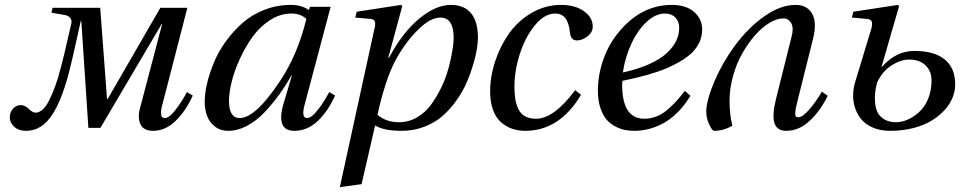

<svg xmlns="http://www.w3.org/2000/svg" viewBox="-20 -522 3920 784"><path d="M20 -43Q20 -62.5 32.7 -77.6Q45.4 -92.8 64.9 -92.8Q82 -92.8 97.4 -77.4Q112.8 -62 125 -62Q140.6 -62 155.3 -75.7Q169.9 -89.4 182.4 -115.5Q194.8 -141.6 205.3 -169.9Q215.8 -198.2 226.1 -237.1Q236.3 -275.9 243.2 -304.7Q250 -333.5 258.5 -371.1Q267.1 -408.7 271 -424.8Q274.4 -439 267.1 -448.2Q259.8 -457.5 248 -460L189.9 -470.2L194.8 -490.2H389.2L417 -118.2H419.9L634.8 -490.2H745.1L643.1 -95.2Q636.2 -71.3 637.7 -55.7Q639.2 -40 652.8 -40Q671.4 -40 698 -75Q724.6 -109.9 743.2 -146L767.1 -131.8Q738.8 -68.8 697 -28.3Q655.3 12.2 605 12.2Q565.9 12.2 553.2 -15.4Q540.5 -43 553.2 -85.9L642.1 -423.8H640.1L390.1 0H340.8L312 -437H310.1Q271.5 -259.8 255.4 -203.1Q215.3 -61.5 160.2 -15.1Q127.4 12.2 85.9 12.2Q56.6 12.2 38.3 -4.2Q20 -20.5 20 -43Z M815.9 -106.9Q815.9 -141.1 825.7 -182.1Q835.4 -223.1 854 -267.8Q872.6 -312.5 902.8 -354Q933.1 -395.5 970.7 -428.7Q1008.3 -461.9 1059.6 -481.9Q1110.8 -502 1168 -502Q1211.9 -502 1241.2 -481L1246.1 -494.1H1330.1L1224.1 -95.2Q1209 -40 1233.9 -40Q1252.4 -40 1279.1 -75Q1305.7 -109.9 1324.2 -146L1348.1 -131.8Q1319.8 -68.4 1277.6 -28.1Q1235.4 12.2 1182.1 12.2Q1105 12.2 1138.2 -100.1L1171.9 -213.9H1169.9Q1145.5 -170.9 1119.4 -134.8Q1093.3 -98.6 1060.1 -63.5Q1026.9 -28.3 988.5 -8.1Q950.2 12.2 912.1 12.2Q879.9 12.2 857.4 -5.4Q835 -22.9 825.4 -49.1Q815.9 -75.2 815.9 -106.9ZM915 -109.9Q915 -40 959 -40Q1023.4 -40 1124 -191.9Q1195.8 -299.8 1231 -444.8Q1207.5 -466.8 1169.9 -466.8Q1125 -466.8 1083.3 -440.2Q1041.5 -413.6 1012 -372.6Q982.4 -331.5 960 -283Q937.5 -234.4 926.3 -189Q915 -143.6 915 -109.9Z M1367.7 242.2 1507.3 -397Q1513.7 -419.4 1511.5 -431.4Q1509.3 -443.4 1492.7 -444.8L1430.7 -450.2L1436.5 -474.1L1617.7 -502L1622.6 -497.1L1565.4 -286.1H1568.4Q1623.5 -389.6 1691.7 -445.8Q1759.8 -502 1820.3 -502Q1875.5 -502 1903.6 -467.8Q1931.6 -433.6 1931.6 -368.2Q1931.6 -350.1 1927.5 -323Q1923.3 -295.9 1912.6 -259.5Q1901.9 -223.1 1886.2 -186.5Q1870.6 -149.9 1845.2 -113.8Q1819.8 -77.6 1788.8 -49.8Q1757.8 -22 1713.9 -4.9Q1669.9 12.2 1619.6 12.2Q1546.9 12.2 1511.7 -9.8L1456.5 230ZM1521.5 -53.2Q1556.6 -22.9 1609.4 -22.9Q1648.4 -22.9 1682.6 -42.7Q1716.8 -62.5 1740.2 -94.7Q1763.7 -127 1782.2 -165.3Q1800.8 -203.6 1811.3 -242.9Q1821.8 -282.2 1827.1 -314Q1832.5 -345.7 1832.5 -367.2Q1832.5 -450.2 1778.3 -450.2Q1737.8 -450.2 1688.7 -402.3Q1639.6 -354.5 1600.6 -286.1Q1574.7 -240.7 1554.2 -176.3Q1533.7 -111.8 1521.5 -53.2Z M1981.4 -147.9Q1981.4 -210 2002.2 -272.5Q2022.9 -335 2059.3 -386.2Q2095.7 -437.5 2151.4 -469.7Q2207 -502 2271.5 -502Q2327.6 -502 2364 -476.6Q2400.4 -451.2 2400.4 -413.1Q2400.4 -390.1 2378.7 -373.5Q2356.9 -356.9 2336.4 -356.9Q2311 -356.9 2307.6 -387.2Q2303.2 -430.2 2288.1 -448.5Q2272.9 -466.8 2247.6 -466.8Q2203.6 -466.8 2164.3 -418.9Q2125 -371.1 2102.8 -302.2Q2080.6 -233.4 2080.6 -168Q2080.6 -138.7 2084.2 -117.2Q2087.9 -95.7 2096.9 -76.4Q2106 -57.1 2124 -47.1Q2142.1 -37.1 2168.5 -37.1Q2241.7 -37.1 2328.6 -153.8L2352.5 -134.8Q2264.6 12.2 2124.5 12.2Q2096.7 12.2 2072.5 4.2Q2048.3 -3.9 2027.1 -21.7Q2005.9 -39.6 1993.7 -71.8Q1981.4 -104 1981.4 -147.9Z M2421.4 -151.9Q2421.4 -215.3 2443.1 -277.6Q2464.8 -339.8 2504.4 -388.2Q2596.7 -502 2723.1 -502Q2781.7 -502 2814.5 -473.1Q2847.2 -444.3 2847.2 -401.9Q2847.2 -348.1 2805.2 -306.2Q2768.6 -272 2703.4 -243.9Q2638.2 -215.8 2521.5 -191.9Q2520.5 -185.1 2520.5 -175.8Q2520.5 -37.1 2611.3 -37.1Q2637.7 -37.1 2662.6 -47.4Q2687.5 -57.6 2709.5 -77.4Q2731.4 -97.2 2744.9 -112.3Q2758.3 -127.4 2776.4 -150.9L2799.3 -130.9Q2774.9 -90.8 2745.6 -62Q2716.3 -33.2 2686.3 -17.6Q2656.2 -2 2627.9 5.1Q2599.6 12.2 2570.3 12.2Q2550.8 12.2 2532.5 8.8Q2514.2 5.4 2493.2 -5.4Q2472.2 -16.1 2457 -33.4Q2441.9 -50.8 2431.6 -81.3Q2421.4 -111.8 2421.4 -151.9ZM2523.4 -226.1Q2584.5 -239.3 2630.1 -259.8Q2675.8 -280.3 2702.1 -304.7Q2728.5 -329.1 2741 -355Q2753.4 -380.9 2753.4 -408.2Q2753.4 -434.6 2737.5 -450.7Q2721.7 -466.8 2695.3 -466.8Q2656.7 -466.8 2619.6 -431.9Q2582.5 -397 2557.4 -341.8Q2532.2 -286.6 2523.4 -226.1Z M3148.9 -119.1 3212.9 -375Q3221.7 -408.2 3210.7 -427.5Q3199.7 -446.8 3178.7 -446.8Q3152.8 -446.8 3122.6 -429Q3092.3 -411.1 3063.7 -378.7Q3035.2 -346.2 3011.5 -304.9Q2987.8 -263.7 2973.4 -212.4Q2959 -161.1 2959 -110.8Q2959 -50.8 2970.7 -8.8Q2934.1 12.2 2896 12.2Q2888.2 12.2 2876 -13.7Q2863.8 -39.6 2863.8 -66.9Q2864.7 -113.8 2897.9 -191.2Q2931.2 -268.6 2981 -335.9Q3035.6 -409.7 3101.6 -455.8Q3167.5 -502 3229 -502Q3274.4 -502 3295.4 -467.5Q3316.4 -433.1 3300.8 -367.2L3238.8 -119.1Q3232.9 -95.7 3230.5 -84.2Q3228 -72.8 3227.3 -61.8Q3226.6 -50.8 3229.7 -46.9Q3232.9 -43 3239.7 -43Q3257.8 -43 3286.9 -77.6Q3315.9 -112.3 3335.9 -147.9L3359.9 -130.9Q3329.6 -68.8 3285.9 -28.3Q3242.2 12.2 3190.9 12.2Q3151.9 12.2 3142.1 -20.3Q3132.3 -52.7 3148.9 -119.1Z M3458.5 -450.2 3464.4 -474.1 3646.5 -502 3651.4 -497.1 3579.6 -249H3581.5Q3638.2 -314 3713.4 -314Q3794.9 -314 3837.6 -279.3Q3880.4 -244.6 3880.4 -176.8Q3880.4 -150.4 3869.9 -123.8Q3859.4 -97.2 3837.2 -72.8Q3814.9 -48.3 3783.9 -29.3Q3752.9 -10.3 3709.2 1Q3665.5 12.2 3614.7 12.2Q3576.7 12.2 3547.1 0.2Q3517.6 -11.7 3499.8 -31.7Q3481.9 -51.8 3472.7 -77.9Q3463.4 -104 3463.6 -132.8Q3463.9 -161.6 3472.7 -189.9L3535.6 -397Q3543 -419.9 3540.3 -431.6Q3537.6 -443.4 3520.5 -444.8ZM3561.5 -185.1Q3556.2 -165 3553.7 -145.8Q3551.3 -126.5 3553.2 -103.3Q3555.2 -80.1 3563.5 -63Q3571.8 -45.9 3591.3 -34.4Q3610.8 -22.9 3640.6 -22.9Q3653.8 -22.9 3670.9 -27.8Q3688 -32.7 3708.3 -45.4Q3728.5 -58.1 3744.9 -76.7Q3761.2 -95.2 3772.5 -125.7Q3783.7 -156.2 3783.7 -193.8Q3783.7 -231.4 3759.3 -255.1Q3734.9 -278.8 3692.4 -278.8Q3657.7 -278.8 3620.4 -254.9Q3583 -231 3561.5 -185.1Z"/></svg>

Font: Linguistics Pro
Style: Italic
Weight: 400
Italic angle: -12°
Designer: Stefan Peev, Context Ltd
Foundry: Stefan Peev, Context Ltd
Version: Version 001.000